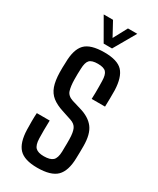

<svg xmlns="http://www.w3.org/2000/svg" viewBox="-196 -817 728 884"><g transform="rotate(30 168.0 -375.0)"><path d="M165.5 7.5Q97 7.5 68.5 -22.8Q40 -53 38 -121.5Q37.5 -141 37.5 -165Q37.5 -189 39 -209.5H107.5Q106.5 -180.5 106.5 -156.8Q106.5 -133 107 -114.5Q108 -79.5 121.5 -66.5Q135 -53.5 165.5 -53.5Q199 -53.5 213.2 -66.5Q227.5 -79.5 228.5 -114.5Q228.5 -129 228.8 -139Q229 -149 229.2 -158.8Q229.5 -168.5 229 -181.5Q228.5 -216 220.2 -234.5Q212 -253 187.5 -261L137.5 -277.5Q101.5 -289 79.5 -306.5Q57.5 -324 47.5 -352.2Q37.5 -380.5 36.5 -424.5Q36 -438.5 36.5 -450.8Q37 -463 37.5 -477Q38 -547 67 -577.2Q96 -607.5 169.5 -607.5Q239 -607.5 266.8 -577.8Q294.5 -548 297 -480Q297 -461 297 -437Q297 -413 296 -392.5H225Q226 -408 226 -425.8Q226 -443.5 226 -459.8Q226 -476 225.5 -487.5Q225 -521.5 213 -534.2Q201 -547 169.5 -547Q137.5 -547 125.5 -534.2Q113.5 -521.5 112.5 -487.5Q112 -471 111.5 -459.5Q111 -448 111.5 -430Q112 -395 118.8 -373Q125.5 -351 154 -341.5L200.5 -327.5Q251.5 -313 276.2 -281Q301 -249 301 -185Q301 -170 300.8 -152.5Q300.5 -135 300 -120Q298.5 -52.5 268.5 -22.5Q238.5 7.5 165.5 7.5ZM145.5 -640.5 78.5 -757H128L168 -683.5L207.5 -757H257L190 -640.5Z"/></g></svg>

Font: Big Shoulders Display Thin Medium
Style: Regular
Weight: 500
Version: Version 2.002